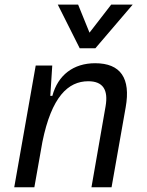

<svg xmlns="http://www.w3.org/2000/svg" viewBox="-20 -796 626 816"><path d="M40.5 0H126L160.2 -192.9C199.2 -384.8 269.5 -450.7 355 -450.7C417.5 -450.7 440.9 -414.6 428.7 -344.2L368.7 0H454.1L514.2 -340.3C536.1 -463.4 492.7 -527.3 384.3 -527.3C292.5 -527.3 226.1 -477.1 202.6 -388.7H193.8L202.1 -517.6H131.8ZM318.8 -590.8H385.3L543.9 -776.4H452.6L360.4 -657.2L312 -776.4H225.6Z"/></svg>

Font: Cascadia Code SemiLight
Style: Italic
Weight: 350
Italic angle: -10°
Monospace: yes
Designer: Aaron Bell
Foundry: Saja Typeworks
Version: Version 2404.023